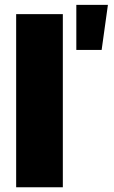

<svg xmlns="http://www.w3.org/2000/svg" viewBox="-20 -787 478 807"><path d="M244.1 -727.5V0H47.9V-727.5ZM300.8 -577.1V-766.6H433.6L407.2 -577.1Z"/></svg>

Font: Inter 18pt Black
Style: Regular
Weight: 900
Designer: Rasmus Andersson
Foundry: rsms
Version: Version 4.001;git-66647c0bb